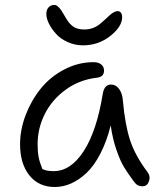

<svg xmlns="http://www.w3.org/2000/svg" viewBox="-20 -745 641 775"><path d="M314.9 -562Q282.2 -562 253.2 -575.2Q224.1 -588.4 206.1 -608.4Q188 -628.4 177.5 -649.7Q167 -670.9 167 -689Q167 -705.6 176 -715.3Q185.1 -725.1 199.2 -725.1Q203.1 -725.1 206.5 -723.6Q210 -722.2 213.6 -718.8Q217.3 -715.3 220.2 -712.4Q223.1 -709.5 227.1 -703.4Q231 -697.3 233.4 -693.4Q235.8 -689.5 240.7 -681.2Q245.6 -672.9 248 -668.9Q261.2 -647 277.3 -636.5Q293.5 -626 320.8 -626Q360.8 -626 391.1 -654.8Q397.9 -660.2 408.4 -670.2Q418.9 -680.2 425 -685.5Q431.2 -690.9 439.5 -695.6Q447.8 -700.2 455.1 -700.2Q463.4 -700.2 468.3 -693.1Q473.1 -686 473.1 -675.8Q473.1 -637.7 425.3 -599.9Q377.4 -562 314.9 -562ZM201.2 9.8Q136.2 9.8 98.6 -37.1Q61 -84 61 -163.1Q61 -221.7 83.7 -281Q106.4 -340.3 144.8 -387.7Q183.1 -435.1 239.5 -464.6Q295.9 -494.1 357.9 -494.1Q376.5 -494.1 388.2 -485.1Q399.9 -476.1 399.9 -460Q399.9 -434.1 370.1 -431.2Q299.8 -422.9 244.6 -382.6Q189.5 -342.3 160.6 -284.4Q131.8 -226.6 131.8 -163.1Q131.8 -133.8 135.7 -112.3Q139.6 -90.8 150.9 -63Q166.5 -54.2 196.8 -54.2Q265.6 -54.2 318.1 -135.3Q370.6 -216.3 395 -367.2Q401.4 -403.8 428.2 -403.8Q447.8 -403.8 460.9 -385.7Q474.1 -367.7 476.1 -337.9Q484.9 -240.2 505.4 -178.2Q525.9 -116.2 575.2 -50.8Q588.4 -33.7 581.3 -13.4Q574.2 6.8 556.2 6.8Q543 6.8 534.9 2Q526.9 -2.9 519 -14.2Q494.6 -47.4 480 -71.5Q465.3 -95.7 450 -139.9Q434.6 -184.1 426.8 -238.8Q410.6 -173.8 385 -124.5Q359.4 -75.2 328.9 -46.6Q298.3 -18.1 266.4 -4.2Q234.4 9.8 201.2 9.8Z"/></svg>

Font: Shantell Sans Normal
Style: Regular
Weight: 300
Designer: Stephen Nixon, Anya Danilova, Shantell Martin
Foundry: Arrow Type
Version: Version 1.006;[559af2be0]